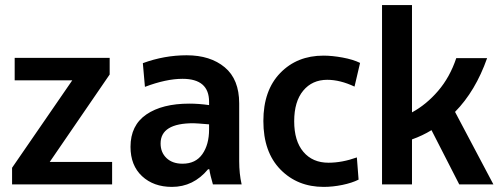

<svg xmlns="http://www.w3.org/2000/svg" viewBox="-20 -730 1990 760"><path d="M27.8 0V-65.9L266.1 -412.1H38.1V-501H414.1V-435.1L176.8 -88.9H423.8V0Z M807.6 -217.8V-237.8Q755.9 -242.2 745.6 -242.2Q615.7 -242.2 615.7 -162.1Q615.7 -126.5 639.2 -104.2Q662.6 -82 702.6 -82Q754.4 -82 781 -119.9Q807.6 -157.7 807.6 -217.8ZM807.6 -314V-327.1Q807.6 -418 702.6 -418Q637.7 -418 553.7 -386.2L545.4 -480Q630.4 -511.2 718.8 -511.2Q812.5 -511.2 869.6 -463.6Q926.8 -416 926.8 -320.8V-91.8Q926.8 -42.5 936.5 0H822.8Q812 -36.6 808.6 -60.1H803.7Q745.6 9.8 660.6 9.8Q587.9 9.8 542.2 -32.7Q496.6 -75.2 496.6 -148.9Q496.6 -233.9 559.3 -276.9Q622.1 -319.8 729.5 -319.8Q767.1 -319.8 807.6 -314Z M1280.3 -85.9Q1334 -85.9 1392.6 -106.9L1399.4 -19Q1373.5 -5.9 1335.2 2Q1296.9 9.8 1261.2 9.8Q1157.2 9.8 1089.8 -59.3Q1022.5 -128.4 1022.5 -251Q1022.5 -372.1 1089.1 -440.9Q1155.8 -509.8 1260.3 -509.8Q1294.9 -509.8 1336.2 -502.2Q1377.4 -494.6 1405.3 -481L1383.3 -387.2Q1326.2 -414.1 1275.4 -414.1Q1215.8 -414.1 1180.2 -371.1Q1144.5 -328.1 1144.5 -250Q1144.5 -171.9 1180.9 -128.9Q1217.3 -85.9 1280.3 -85.9Z M1933.1 0H1797.9L1688 -214.8Q1652.3 -192.9 1610.8 -178.2V0H1492.2V-710H1610.8V-285.2Q1667.5 -315.9 1714.1 -370.1Q1760.7 -424.3 1786.1 -500H1908.2Q1862.3 -369.6 1781.2 -287.1Z"/></svg>

Font: LT Hoop SemBd
Style: Regular
Weight: 600
Designer: Daniel Lyons
Foundry: LyonsType
Version: Version 1.000